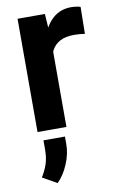

<svg xmlns="http://www.w3.org/2000/svg" viewBox="-89 -587 540 882"><g transform="rotate(-10 181.5 -145.5)"><path d="M191.1 -416.6V0H56.2V-528.3H183.7ZM350.9 -531.8 348.9 -406.5Q338.6 -408.1 324.6 -409.3Q310.6 -410.4 298.8 -410.4Q258.9 -410.4 233.1 -396.7Q207.2 -383 194.1 -357.3Q181.1 -331.5 179.8 -295.3L151.8 -301.2Q151.8 -369 169.6 -422.6Q187.4 -476.2 222.2 -507.1Q256.9 -538.1 307.6 -538.1Q318.8 -538.1 331.1 -536.3Q343.4 -534.6 350.9 -531.8ZM176.7 42.3V77.9Q176.7 122.7 157 169.6Q137.3 216.5 106.7 246.9L39.6 209.2Q56.5 182.5 66.5 153.4Q76.4 124.2 76.4 83.9V42.3Z"/></g></svg>

Font: Vazirmatn
Style: Regular
Weight: 400
Designer: Saber Rastikerdar
Foundry: Saber Rastikerdar
Version: Version 33.003;September 2, 2022;FontCreator 14.0.0.2862 64-